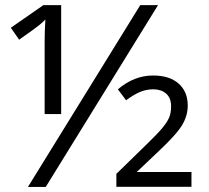

<svg xmlns="http://www.w3.org/2000/svg" viewBox="-20 -734 820 754"><path d="M600.6 -713.9 159.7 0H89.8L530.8 -713.9ZM150.4 -713.9H220.2V-286.1H155.3V-568.8Q155.3 -613.3 158.2 -657.2Q147.5 -646.5 134.3 -635.5Q121.1 -624.5 55.2 -578.1L22.5 -625ZM731.9 -0.5H437V-51.3L552.2 -163.6Q595.7 -205.6 615.7 -229.2Q635.7 -252.9 643.8 -271.5Q651.9 -290 651.9 -316.4Q651.9 -349.6 632.3 -366.5Q612.8 -383.3 582 -383.3Q556.6 -383.3 532.7 -374Q508.8 -364.7 475.1 -340.3L442.9 -383.3Q506.8 -437.5 581.1 -437.5Q645.5 -437.5 681.4 -405.8Q717.3 -374 717.3 -319.3Q717.3 -280.3 695.6 -243.4Q673.8 -206.5 602.1 -139.2L517.1 -58.6H731.9Z"/></svg>

Font: Samim FD
Style: FD
Weight: 400
Foundry: DejaVu fonts team - Redesigned by Saber Rastikerdar
Version: Version 4.0.5